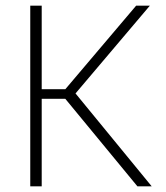

<svg xmlns="http://www.w3.org/2000/svg" viewBox="-20 -659 588 679"><path d="M466 0 211 -309.5H123V-343.5H211L461.5 -639H510L241.5 -322L241 -336L516.5 0ZM87 0V-639H127.5V0Z"/></svg>

Font: Anek Telugu Medium ExtraLight
Style: Regular
Weight: 250
Version: Version 1.003